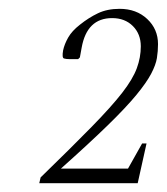

<svg xmlns="http://www.w3.org/2000/svg" viewBox="-20 -920 378 435"><path d="M69 -505 72 -518Q143 -587 188 -633Q233 -679 257 -710Q281 -741 290 -765.5Q299 -790 299 -815Q299 -843 281 -861Q263 -879 234 -879Q177 -879 165 -812L161 -790L157 -786H138Q130 -786 125 -787.5Q120 -789 123 -806Q126 -820 134.5 -835Q143 -850 161 -864Q181 -880 202 -890Q223 -900 251 -900Q289 -900 313.5 -877Q338 -854 338 -820Q338 -804 335.5 -788.5Q333 -773 322.5 -753Q312 -733 289 -705Q266 -677 224.5 -636.5Q183 -596 118 -538H270L302 -595H312L292 -505Z"/></svg>

Font: Spectral SC ExtraLight
Style: Italic
Weight: 275
Italic angle: -10°
Designer: Jean-Baptiste Levee
Foundry: Production Type
Version: Version 2.001